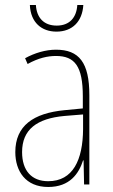

<svg xmlns="http://www.w3.org/2000/svg" viewBox="-20 -735 450 765"><path d="M312 -715H288C285 -666 258 -633 206 -633C154 -633 126 -665 123 -715H99C102 -645 146 -609 205 -609C268 -609 308 -649 312 -715ZM203 -537C162 -537 118 -524 80 -503L90 -480C133 -504 170 -512 203 -512C278 -512 310 -471 310 -351V-303L237 -296C113 -284 41 -234 41 -129C41 -53 82 10 172 10C258 10 294 -43 311 -96H313L315 0H336V-356C336 -486 295 -537 203 -537ZM237 -273 311 -279V-220C310 -98 271 -13 172 -13C106 -13 68 -55 68 -129C68 -219 127 -263 237 -273Z"/></svg>

Font: Noto Sans Ethiopic Condensed Thin
Style: Regular
Weight: 100
Width: 3
Designer: Monotype Design Team
Foundry: Monotype Imaging Inc.
Version: Version 2.102